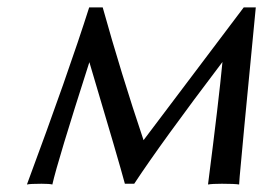

<svg xmlns="http://www.w3.org/2000/svg" viewBox="-20 -490 710 512"><path d="M217.8 -470.2H253.9Q302.7 -294.9 362.8 -116.2L629.9 -470.2H662.1Q622.6 -63 619.1 -18.6Q618.2 -7.8 617.7 2Q606.4 0 571.8 0Q545.9 0 534.7 2Q564 -226.6 573.2 -324.7Q410.6 -110.4 337.9 0H313Q298.3 -55.7 218.3 -324.2Q133.3 -59.1 119.6 2Q112.3 0 90.8 0Q60.5 0 51.8 2Q162.6 -296.4 217.8 -470.2Z"/></svg>

Font: Linux Biolinum Capitals O
Style: Italic Samll Caps
Weight: 400
Italic angle: -12°
Designer: Philipp H. Poll
Foundry: Philipp H. Poll
Version: Version 0.6.2